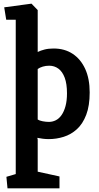

<svg xmlns="http://www.w3.org/2000/svg" viewBox="-20 -756 541 1049"><path d="M21 273 15 210 66 195V-648H14L3 -716L152 -736L186 -701V-472Q202 -480 223.5 -485.5Q245 -491 273 -491Q333 -491 377 -462Q421 -433 445.5 -379.5Q470 -326 470 -251Q470 -178 451 -128.5Q432 -79 400 -50Q368 -21 328 -8.5Q288 4 247 4Q230 4 214 2Q198 0 184 -3L186 7V182L305 208V273ZM247 -90Q267 -90 285 -99Q303 -108 316.5 -127.5Q330 -147 338 -176.5Q346 -206 346 -246Q346 -298 333.5 -331.5Q321 -365 299 -381Q277 -397 249 -397Q230 -397 213.5 -392Q197 -387 186 -379V-103Q195 -97 213 -93.5Q231 -90 247 -90Z"/></svg>

Font: Kreon Light
Style: Bold
Weight: 700
Version: Version 2.002